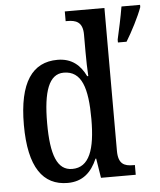

<svg xmlns="http://www.w3.org/2000/svg" viewBox="-54 -807 719 864"><g transform="rotate(-5 305.5 -375.0)"><path d="M217 10C285 10 325 -28 351 -88H354L368 0H525V-44H517C477 -44 450 -55 450 -115V-760H271V-716H278C316 -716 348 -707 348 -649V-569C348 -533 349 -493 351 -461H346C322 -511 284 -546 219 -546C106 -546 43 -460 43 -267C43 -75 106 10 217 10ZM497 -613V-600H536C562 -642 596 -708 611 -750V-760H527C519 -712 507 -657 497 -613ZM243 -51C175 -51 148 -122 148 -266C148 -408 175 -486 242 -486C323 -486 348 -408 348 -267C348 -130 320 -51 243 -51Z"/></g></svg>

Font: Noto Serif Devanagari Condensed Medium
Style: Regular
Weight: 500
Width: 3
Designer: Universal Thirst, Indian Type Foundry and the Monotype Design Team
Foundry: Monotype Imaging Inc.
Version: Version 2.004